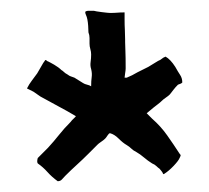

<svg xmlns="http://www.w3.org/2000/svg" viewBox="-20 -661 388 356"><path d="M105 -523Q109 -520 111 -519.5Q113 -519 118 -517L134 -507Q137 -505 141.5 -504Q146 -503 149 -501Q149 -511 150 -518Q151 -525 149 -533Q147 -539 148 -546Q149 -553 149 -560Q149 -565 147.5 -570Q146 -575 146 -580Q146 -585 146 -590.5Q146 -596 144 -601Q144 -606 143.5 -613Q143 -620 142 -625Q141 -630 139.5 -633Q138 -636 138 -639Q140 -641 144.5 -641Q149 -641 154 -641Q157 -640 169 -638.5Q181 -637 184 -637Q192 -637 197.5 -637.5Q203 -638 211 -638V-625Q211 -614 211.5 -606Q212 -598 212 -588V-583Q212 -578 212.5 -567Q213 -556 213 -534Q213 -531 212 -525Q211 -519 211 -517H215Q220 -519 225 -521.5Q230 -524 235 -527L255 -537L273 -548Q278 -550 280 -552Q282 -554 287 -556Q296 -551 305 -537Q310 -528 314 -522Q318 -516 318 -508Q316 -506 314 -505.5Q312 -505 310 -504Q305 -499 302 -495Q299 -491 295 -486Q292 -483 287.5 -480Q283 -477 280 -474Q277 -471 273 -468Q269 -465 264 -461L252 -451Q255 -448 257.5 -445.5Q260 -443 262 -441Q278 -427 290 -410Q302 -393 313 -376Q315 -374 315 -373Q315 -372 313 -368Q311 -363 302 -353.5Q293 -344 285 -339Q283 -337 282 -339.5Q281 -342 280 -343L276 -348Q273 -350 270 -353Q267 -356 262 -358Q254 -363 247 -369Q240 -375 233 -379Q227 -382 223.5 -385.5Q220 -389 215 -392Q208 -396 200 -404Q192 -412 184 -414Q182 -414 179.5 -410Q177 -406 175 -404Q172 -401 166 -397Q163 -395 161 -393L144 -376Q133 -365 122.5 -355.5Q112 -346 101 -335Q98 -332 95 -328.5Q92 -325 87 -325Q76 -333 68 -342Q60 -351 50 -358Q48 -361 50 -368L69 -387Q80 -399 89.5 -411Q99 -423 111 -435Q113 -438 117.5 -442Q122 -446 120 -446Q105 -455 88 -464Q71 -473 55 -482L42 -491L30 -497Q34 -505 39 -511.5Q44 -518 49 -525L60 -544Q62 -547 63.5 -549Q65 -551 67 -548Q72 -546 80.5 -541Q89 -536 94 -531Q96 -530 98 -528Q101 -525 105 -523Z"/></svg>

Font: Kirang Haerang
Style: Regular
Weight: 400
Version: Version 1.00